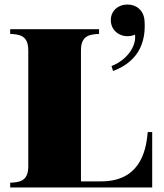

<svg xmlns="http://www.w3.org/2000/svg" viewBox="-20 -829 724 849"><path d="M633 -245C626 -149 591 -27 427 -27H338V-607C338 -674 380 -677 418 -679V-700H25V-679C64 -677 105 -674 105 -607V-93C105 -26 64 -23 25 -21V0H653V-245ZM473 -537 480 -515C605 -562 625 -659 619 -738C616 -782 584 -809 544 -809C502 -809 470 -781 470 -740C470 -698 503 -669 544 -669C555 -669 567 -671 577 -676C584 -623 539 -562 473 -537Z"/></svg>

Font: Sprat Black
Style: Regular
Weight: 900
Designer: Ethan Nakache
Foundry: Collletttivo
Version: Version 2.000;Glyphs 3.2 (3217)